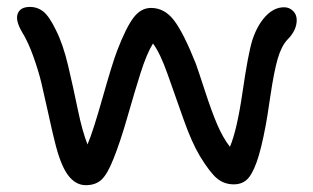

<svg xmlns="http://www.w3.org/2000/svg" viewBox="-20 -504 909 557"><path d="M229 33.2Q198.7 33.2 176.8 3.4Q154.8 -26.4 138.2 -96.2Q131.8 -121.1 119.9 -175.8Q107.9 -230.5 99.9 -264.2Q91.8 -297.9 76.7 -340.3Q61.5 -382.8 43.9 -411.1Q23.9 -445.3 31.5 -464.6Q39.1 -483.9 66.9 -483.9Q88.9 -483.9 106 -470.2Q123 -456.5 142.1 -417Q163.1 -375.5 177.7 -313.2Q192.4 -251 205.6 -186.8Q218.8 -122.6 233.9 -85Q250 -122.6 277.8 -221.2Q305.7 -319.8 319.8 -356.9Q345.7 -424.3 367.2 -452.6Q388.7 -481 418 -481Q457.5 -481 485.1 -444.6Q512.7 -408.2 547.9 -319.8Q553.7 -304.2 574 -241.9Q594.2 -179.7 610.6 -141.8Q627 -104 647 -78.1Q667.5 -126 683.6 -236.8Q699.7 -347.7 711.9 -387.2Q726.1 -430.7 750.5 -456.8Q774.9 -482.9 804.2 -482.9Q819.3 -482.9 830.1 -472.4Q840.8 -461.9 840.8 -445.8Q840.8 -416 814 -389.2Q796.4 -370.6 785.6 -333.5Q774.9 -296.4 764.6 -227.1Q754.4 -157.7 751 -141.1Q737.8 -70.3 724.4 -33.2Q710.9 3.9 696 17.3Q681.2 30.8 658.2 30.8Q630.4 30.8 609.9 13.9Q589.4 -2.9 560.1 -50.8Q536.1 -90.8 512 -159.2Q487.8 -227.5 466.3 -288.6Q444.8 -349.6 423.8 -377.9Q405.3 -347.7 387.7 -292Q370.1 -236.3 349.4 -163.8Q328.6 -91.3 309.1 -43Q292 0.5 274.9 16.8Q257.8 33.2 229 33.2Z"/></svg>

Font: Shantell Sans Bouncy
Style: Regular
Weight: 400
Designer: Stephen Nixon, Anya Danilova, Shantell Martin
Foundry: Arrow Type
Version: Version 1.006;[9816181b4]